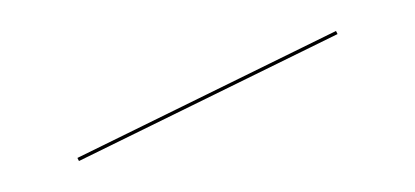

<svg xmlns="http://www.w3.org/2000/svg" viewBox="-20 -766 268 124"><path d="M198 -744 31 -662 30 -664 197 -746Z"/></svg>

Font: FiraGO Two
Style: Regular
Weight: 100
Designer: bBox Type
Foundry: bBox Type GmbH
Version: Version 1.001